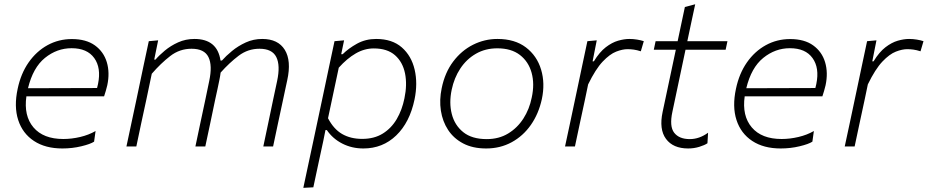

<svg xmlns="http://www.w3.org/2000/svg" viewBox="-20 -688 4358 902"><path d="M273 9.5Q193 9.5 139.5 -25.8Q86 -61 65.5 -124.2Q45 -187.5 63 -271Q78 -342.5 114.5 -394.8Q151 -447 203.2 -475.8Q255.5 -504.5 317.5 -504.5Q384.5 -504.5 425.8 -474.8Q467 -445 481.8 -395.8Q496.5 -346.5 484 -287.5Q481.5 -275.5 477 -261Q472.5 -246.5 469 -235.5H104Q91 -144 137.2 -89.5Q183.5 -35 277.5 -35Q316.5 -35 356.8 -44.5Q397 -54 429 -72.5L422 -22.5Q404.5 -11 362 -0.8Q319.5 9.5 273 9.5ZM316.5 -461.5Q247.5 -461.5 191.2 -416Q135 -370.5 111.5 -273.5L436 -274.5Q438.5 -284.5 440.5 -293.5Q456 -369 422.8 -415.2Q389.5 -461.5 316.5 -461.5Z M574 0Q586 -56 597 -108Q608 -160 621 -220.5L631.5 -270.5Q641 -316 653.2 -373.8Q665.5 -431.5 679 -494.5L723 -498.5L704.5 -408H710.5Q727 -427.5 754.2 -450.2Q781.5 -473 816.8 -489Q852 -505 893.5 -505Q1001 -505 1016 -403.5H1022.5Q1041.5 -425 1070 -448.5Q1098.5 -472 1134.5 -488.5Q1170.5 -505 1212 -505Q1286.5 -505 1318 -453.8Q1349.5 -402.5 1329.5 -311.5Q1325 -290.5 1320.5 -269.8Q1316 -249 1310 -220.5Q1296.5 -159 1285.8 -107.8Q1275 -56.5 1263 0H1217Q1229 -56.5 1239.8 -108Q1250.5 -159.5 1263 -219L1282 -308Q1297.5 -381 1278 -420Q1258.5 -459 1199 -459Q1144.5 -459 1101 -426Q1057.5 -393 1016.5 -347Q1014.5 -330.5 1010.5 -311.5Q1006 -290.5 1001.8 -269.8Q997.5 -249 991 -220.5Q978.5 -160 967.5 -108Q956.5 -56 944.5 0H898Q910 -56.5 920.8 -108Q931.5 -159.5 944.5 -219L963 -308Q978.5 -381 959.2 -420Q940 -459 880 -459Q824 -459 779.8 -424.8Q735.5 -390.5 693 -341.5L667.5 -220Q654.5 -159.5 643.2 -107.8Q632 -56 620.5 0Z M1405 194.5Q1417 138.5 1428.2 85.5Q1439.5 32.5 1452.5 -28L1504 -270.5Q1513.5 -316 1525.8 -373.8Q1538 -431.5 1551.5 -494.5L1596.5 -498.5L1583 -433.5H1590Q1617 -460.5 1657.2 -482.8Q1697.5 -505 1747 -505Q1822.5 -505 1867.8 -465.2Q1913 -425.5 1928 -360.8Q1943 -296 1927.5 -221Q1905 -113 1841.5 -51.8Q1778 9.5 1687 9.5Q1633 9.5 1588 -13.5Q1543 -36.5 1515.5 -77H1509L1499 -27Q1486 32.5 1475 84.2Q1464 136 1452 192ZM1681.5 -35.5Q1738 -35.5 1778.2 -60.5Q1818.5 -85.5 1843.8 -128.5Q1869 -171.5 1880 -226Q1893.5 -290 1882.8 -343.2Q1872 -396.5 1835.8 -428.5Q1799.5 -460.5 1736 -460.5Q1692 -460.5 1651 -436.8Q1610 -413 1571.5 -370L1521 -132.5Q1547.5 -81.5 1587.2 -58.5Q1627 -35.5 1681.5 -35.5Z M2264 9.5Q2201 9.5 2156.2 -14Q2111.5 -37.5 2085.2 -77.5Q2059 -117.5 2051.2 -168.2Q2043.5 -219 2055 -273.5Q2070 -347 2109 -398.8Q2148 -450.5 2202.2 -477.8Q2256.5 -505 2317 -505Q2398.5 -505 2450.5 -465.5Q2502.5 -426 2522 -361.2Q2541.5 -296.5 2525.5 -222Q2510.5 -153.5 2474 -101.2Q2437.5 -49 2383.8 -19.8Q2330 9.5 2264 9.5ZM2266.5 -34.5Q2324 -34.5 2367.2 -60.8Q2410.5 -87 2438.8 -131Q2467 -175 2478 -229.5Q2492 -293.5 2477.5 -346Q2463 -398.5 2422.5 -429.8Q2382 -461 2316.5 -461Q2260 -461 2215.8 -435.5Q2171.5 -410 2142.5 -366Q2113.5 -322 2102 -266.5Q2089 -205 2102.5 -152.2Q2116 -99.5 2156.5 -67Q2197 -34.5 2266.5 -34.5Z M2634.5 0Q2646.5 -56 2657.5 -107.2Q2668.5 -158.5 2681.5 -220.5L2692 -270Q2701.5 -315.5 2713.8 -373.5Q2726 -431.5 2739.5 -494.5L2783.5 -498.5L2764 -400H2770Q2796.5 -443.5 2825.8 -466Q2855 -488.5 2883.8 -496.8Q2912.5 -505 2937 -505Q2955 -505 2973.2 -502Q2991.5 -499 3004.5 -494.5L2990.5 -447Q2972 -453 2957 -455Q2942 -457 2928 -457Q2904.5 -457 2874.8 -445.5Q2845 -434 2811.5 -398.8Q2778 -363.5 2743 -291.5L2728 -219.5Q2715 -159 2703.8 -107.2Q2692.5 -55.5 2681 0Z M3213 9.5Q3142 9.5 3108.8 -35.5Q3075.5 -80.5 3093 -162.5Q3111.5 -250.5 3127.5 -325Q3143.5 -399.5 3155 -454.5H3051.5L3060 -494.5H3163.5Q3172.5 -537 3180.5 -575Q3188.5 -613 3197.5 -655L3246 -668Q3235.5 -619 3227.2 -580.5Q3219 -542 3209 -494.5H3397.5L3389 -454.5H3200.5L3139 -163.5Q3124 -94.5 3147.2 -64.5Q3170.5 -34.5 3220.5 -34.5Q3265.5 -34.5 3306.5 -64.5L3303.5 -15Q3290.5 -6 3265.2 1.8Q3240 9.5 3213 9.5Z M3647.5 9.5Q3567.5 9.5 3514 -25.8Q3460.5 -61 3440 -124.2Q3419.5 -187.5 3437.5 -271Q3452.5 -342.5 3489 -394.8Q3525.5 -447 3577.8 -475.8Q3630 -504.5 3692 -504.5Q3759 -504.5 3800.2 -474.8Q3841.5 -445 3856.2 -395.8Q3871 -346.5 3858.5 -287.5Q3856 -275.5 3851.5 -261Q3847 -246.5 3843.5 -235.5H3478.5Q3465.5 -144 3511.8 -89.5Q3558 -35 3652 -35Q3691 -35 3731.2 -44.5Q3771.5 -54 3803.5 -72.5L3796.5 -22.5Q3779 -11 3736.5 -0.8Q3694 9.5 3647.5 9.5ZM3691 -461.5Q3622 -461.5 3565.8 -416Q3509.5 -370.5 3486 -273.5L3810.5 -274.5Q3813 -284.5 3815 -293.5Q3830.5 -369 3797.2 -415.2Q3764 -461.5 3691 -461.5Z M3948.5 0Q3960.5 -56 3971.5 -107.2Q3982.5 -158.5 3995.5 -220.5L4006 -270Q4015.5 -315.5 4027.8 -373.5Q4040 -431.5 4053.5 -494.5L4097.5 -498.5L4078 -400H4084Q4110.5 -443.5 4139.8 -466Q4169 -488.5 4197.8 -496.8Q4226.5 -505 4251 -505Q4269 -505 4287.2 -502Q4305.5 -499 4318.5 -494.5L4304.5 -447Q4286 -453 4271 -455Q4256 -457 4242 -457Q4218.5 -457 4188.8 -445.5Q4159 -434 4125.5 -398.8Q4092 -363.5 4057 -291.5L4042 -219.5Q4029 -159 4017.8 -107.2Q4006.5 -55.5 3995 0Z"/></svg>

Font: Commissioner ExtraLight
Style: Italic
Weight: 200
Italic angle: -12°
Designer: Kostas Bartsokas
Foundry: Kostas Bartsokas
Version: Version 1.000; ttfautohint (v1.8.3)